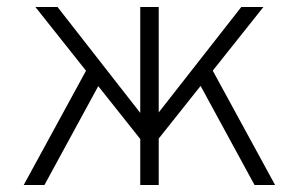

<svg xmlns="http://www.w3.org/2000/svg" viewBox="-20 -531 858 551"><path d="M404 -105 81.5 -511H145L404 -179.5ZM412.5 -104.5V-179L672.5 -511H736ZM48 0 241 -354 276.5 -310.5 107.5 0ZM382.5 0V-511H435.5V0ZM710.5 0 541.5 -310.5 576.5 -354 769.5 0Z"/></svg>

Font: Overpass ExtraLight
Style: Regular
Weight: 250
Designer: Delve Withrington, Dave Bailey, Thomas Jockin
Foundry: Delve Fonts LLC
Version: Version 4.000